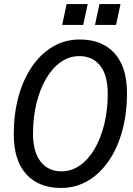

<svg xmlns="http://www.w3.org/2000/svg" viewBox="-20 -910 658 948"><path d="M374 -715Q484 -715 545.5 -647Q607 -579 607 -450Q607 -349 583.5 -263.5Q560 -178 516.5 -115Q473 -52 413.5 -17Q354 18 281 18Q171 18 109.5 -50Q48 -118 48 -247Q48 -348 71.5 -433.5Q95 -519 138.5 -582Q182 -645 241.5 -680Q301 -715 374 -715ZM372 -633Q322 -633 280 -603.5Q238 -574 207.5 -521.5Q177 -469 160 -399.5Q143 -330 143 -250Q143 -159 181 -111.5Q219 -64 283 -64Q333 -64 375 -93.5Q417 -123 447.5 -175.5Q478 -228 495 -297.5Q512 -367 512 -447Q512 -539 474.5 -586Q437 -633 372 -633ZM309 -890H413L391 -787H287ZM471 -890H575L553 -787H449Z"/></svg>

Font: Fragment Mono
Style: Italic
Weight: 400
Italic angle: -12°
Designer: Wei Huang based on Nimbus Sans by URW Studio, based on Helvetica by Max Miedinger.
Foundry: Wei Huang
Version: Version 1.011; ttfautohint (v1.8.4.7-5d5b)